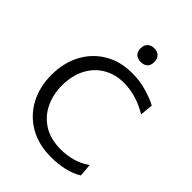

<svg xmlns="http://www.w3.org/2000/svg" viewBox="-262 -1067 1210 1210"><g transform="rotate(45 342.5 -462.0)"><path d="M415.5 11Q302.5 11 220.5 -37Q138.5 -85 94.2 -168.2Q50 -251.5 50 -357.5Q50 -465.5 94.2 -548.8Q138.5 -632 217.8 -679Q297 -726 402 -726Q472.5 -726 534.5 -707.5Q596.5 -689 634 -668.5L626 -581.5Q568 -616 514 -631Q460 -646 409.5 -646Q332.5 -646 272.5 -611Q212.5 -576 178.2 -511.2Q144 -446.5 144 -357Q144 -277.5 175.5 -211.8Q207 -146 269.2 -106.5Q331.5 -67 424 -67Q474.5 -67 525.5 -80.5Q576.5 -94 622.5 -127L629.5 -41Q587 -14 530 -1.5Q473 11 415.5 11ZM390 -813Q362.5 -813 345.8 -827.8Q329 -842.5 329 -874Q329 -904 346 -919.5Q363 -935 391 -935Q418.5 -935 435 -919Q451.5 -903 451.5 -874Q451.5 -842.5 435 -827.8Q418.5 -813 390 -813Z"/></g></svg>

Font: Heraclito
Style: Regular
Weight: 400
Designer: Kostas Bartsokas (font) & Cristiano Sobral (main changes)
Foundry: Kostas Bartsokas (font) & Cristiano Sobral (main changes)
Version: Version 1.00;July 8, 2020;FontCreator 13.0.0.2655 64-bit